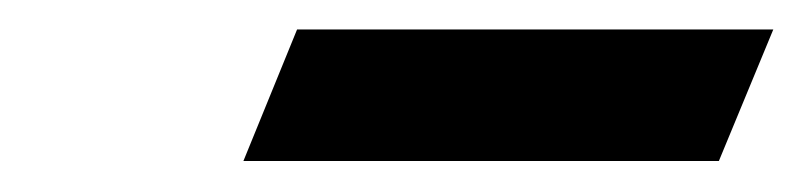

<svg xmlns="http://www.w3.org/2000/svg" viewBox="-20 -800 532 127"><path d="M141 -693.5 176.5 -780.5H491.5L455.5 -693.5Z"/></svg>

Font: Libre Caslon Text SemiBold Italic
Style: Regular
Weight: 600
Italic angle: -22.583°
Designer: Pablo Impallari, Rodrigo Fuenzalida, Katja Schimmel
Foundry: Pablo Impallari, Rodrigo Fuenzalida
Version: Version 2.000